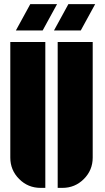

<svg xmlns="http://www.w3.org/2000/svg" viewBox="-20 -904 512 932"><path d="M260 8V-700H430V-139Q430 -78 387 -35Q344 8 283 8ZM30 -139V-700H200V8H177Q116 8 73 -35Q30 -78 30 -139ZM257 -884 187 -756H57L127 -884ZM442 -884 372 -756H242L312 -884Z"/></svg>

Font: Promplate
Style: Bold
Weight: 400
Designer: Evgeny Tarasenko
Foundry: Evgeny Tarasenko
Version: Version 1.000